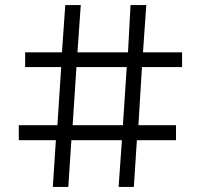

<svg xmlns="http://www.w3.org/2000/svg" viewBox="-20 -739 790 756"><path d="M543 -533H697V-475H539L525 -246H673V-187H519L507 -3H447L460 -187H261L249 -3H188L200 -187H54V-246H206L221 -475H79V-533H224L237 -719H298L285 -533H484L494 -719H556ZM266 -246H464L479 -475H281Z"/></svg>

Font: SUITE Light
Style: Regular
Weight: 300
Designer: Sun
Foundry: Sun
Version: Version 2.040